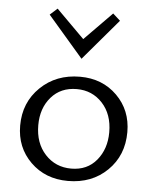

<svg xmlns="http://www.w3.org/2000/svg" viewBox="-51 -730 621 778"><g transform="rotate(5 259.5 -341.0)"><path d="M266 -493 122 -660 152 -687 266 -573 378 -687 408 -660ZM254 5Q162 5 102 -54Q42 -113 42 -202Q42 -296 106 -358Q170 -420 267 -420Q358 -420 417.5 -361Q477 -302 477 -213Q477 -118 414 -56.5Q351 5 254 5ZM263 -46Q328 -46 366 -92Q404 -138 404 -206Q404 -279 362.5 -324Q321 -369 258 -369Q193 -369 154 -324Q115 -279 115 -210Q115 -137 157 -91.5Q199 -46 263 -46Z"/></g></svg>

Font: EauTestInfant
Style: Regular
Weight: 400
Designer: Christian Thalmann (Catharsis Fonts)
Version: Version 0.001;PS 000.001;hotconv 1.0.88;makeotf.lib2.5.64775